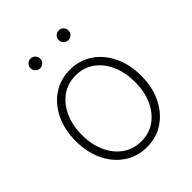

<svg xmlns="http://www.w3.org/2000/svg" viewBox="-204 -833 962 962"><g transform="rotate(-45 276.5 -352.5)"><path d="M276.9 10.3Q209 10.3 156.5 -25.1Q104 -60.5 74.5 -122.3Q44.9 -184.1 44.9 -263.2Q44.9 -343.3 74.5 -405Q104 -466.8 156.5 -502.2Q209 -537.6 276.9 -537.6Q344.7 -537.6 397 -502.2Q449.2 -466.8 479 -405Q508.8 -343.3 508.8 -263.2Q508.8 -184.1 479 -122.3Q449.2 -60.5 397.2 -25.1Q345.2 10.3 276.9 10.3ZM276.9 -30.3Q333.5 -30.3 375.7 -60.5Q418 -90.8 441.4 -143.6Q464.8 -196.3 464.8 -263.2Q464.8 -330.6 441.4 -383.3Q418 -436 375.7 -466.6Q333.5 -497.1 276.9 -497.1Q220.7 -497.1 178.2 -466.6Q135.7 -436 112.1 -383.3Q88.4 -330.6 88.4 -263.2Q88.4 -196.3 112.1 -143.6Q135.7 -90.8 178.2 -60.5Q220.7 -30.3 276.9 -30.3ZM377 -647.5Q362.8 -647.5 352.5 -657.7Q342.3 -668 342.3 -682.1Q342.3 -696.3 352.5 -706.3Q362.8 -716.3 377 -716.3Q391.1 -716.3 401.1 -706.3Q411.1 -696.3 411.1 -682.1Q411.1 -668 401.1 -657.7Q391.1 -647.5 377 -647.5ZM177.2 -647.5Q163.1 -647.5 152.8 -657.7Q142.6 -668 142.6 -682.1Q142.6 -696.3 152.8 -706.3Q163.1 -716.3 177.2 -716.3Q191.4 -716.3 201.4 -706.3Q211.4 -696.3 211.4 -682.1Q211.4 -668 201.4 -657.7Q191.4 -647.5 177.2 -647.5Z"/></g></svg>

Font: Inter 24pt ExtraLight
Style: Regular
Weight: 250
Designer: Rasmus Andersson
Foundry: rsms
Version: Version 4.001;git-66647c0bb